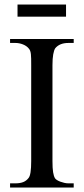

<svg xmlns="http://www.w3.org/2000/svg" viewBox="-20 -836 373 856"><path d="M24.9 0V-18.6H48.8Q69.3 -18.6 83.5 -24.2Q97.7 -29.8 107.4 -42.5Q119.1 -56.2 119.1 -117.7V-545.4Q119.1 -562.5 118.9 -574.5Q118.7 -586.4 117.7 -595Q116.7 -603.5 114.5 -609.4Q112.3 -615.2 108.4 -619.6Q99.1 -631.3 82.5 -637.9Q65.9 -644.5 48.8 -644.5H24.9V-662.1H308.6V-644.5H284.7Q245.6 -644.5 226.1 -620.6Q220.7 -612.3 217.3 -593.8Q213.9 -575.2 213.9 -545.4V-117.7Q213.9 -85.4 216.8 -67.9Q219.7 -50.3 225.1 -41.5Q227.5 -37.6 233.9 -33.4Q240.2 -29.3 248.8 -26.1Q257.3 -22.9 266.6 -20.8Q275.9 -18.6 284.7 -18.6H308.6V0ZM58.1 -761.7V-815.9H274.4V-761.7Z"/></svg>

Font: Doulos SIL Am
Style: Regular
Weight: 400
Designer: Walt Agee, Victor Gaultney, Peter Martin, Debbi Hosken, Becca Hirsbrunner
Foundry: SIL International
Version: Version 5.000